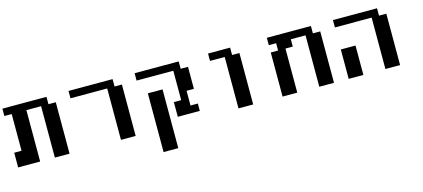

<svg xmlns="http://www.w3.org/2000/svg" viewBox="-63 -1162 4278 1941"><g transform="rotate(-15 2075.5 -192.0)"><path d="M0 0V-153.8H76.7V-538.1H0V-615.2H461.4V-538.1H538.1V0H384.3V-538.1H230.5V0Z M1076.2 0V-538.1H691.9V-615.2H1153.3V-538.1H1230V0Z M1460.4 230.5V-384.3H1614.3V230.5ZM1691.4 -76.7V-230.5H1768.1V-538.1H1383.8V-615.2H1845.2V-538.1H1921.9V-307.6H1845.2V-153.8H1921.9V-76.7Z M2306.2 0V-538.1H2152.3V-615.2H2383.3V-538.1H2460V0Z M2767.6 0V-461.4H2844.2V-538.1H2767.6V-615.2H3229V-538.1H3305.7V0H3151.9V-538.1H2998V-461.4H2921.4V0Z M3459.5 0V-307.6H3613.3V0ZM3843.8 0V-538.1H3459.5V-615.2H3920.9V-538.1H3997.6V0Z"/></g></svg>

Font: Good Old DOS
Style: Regular
Weight: 400
Designer: Vasily Draigo
Foundry: Vasily Draigo
Version: 1.0